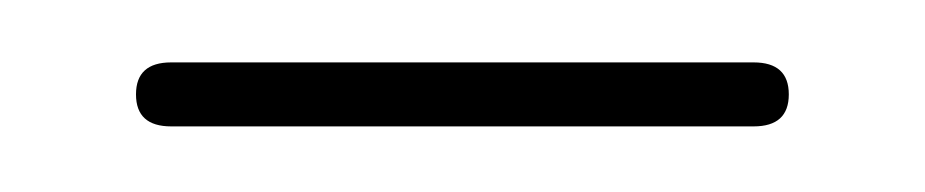

<svg xmlns="http://www.w3.org/2000/svg" viewBox="-20 -538 289 60"><path d="M22.5 -508.5Q22.5 -518.5 33.5 -518.5H215.5Q226.5 -518.5 226.5 -508.5Q226.5 -498.5 215.5 -498.5H33.5Q22.5 -498.5 22.5 -508.5Z"/></svg>

Font: Fraunces 144pt Soft Thin
Style: Regular
Weight: 100
Version: Version 1.000;[0bf87f6ff]